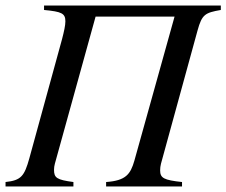

<svg xmlns="http://www.w3.org/2000/svg" viewBox="-28 -673 817 693"><path d="M769 -653H131V-637C194 -631 208 -625 208 -596C208 -581 203 -559 196 -532L78 -102C60 -37 48 -22 -8 -16V0H237V-16C177 -24 167 -31 167 -60C167 -67 168 -75 170 -82L317 -613H602L457 -93C443 -44 426 -21 355 -16V0H629V-16C564 -23 550 -30 550 -58C550 -66 551 -74 553 -82L685 -563C701 -621 712 -627 769 -637Z"/></svg>

Font: XITS
Style: Italic
Weight: 400
Italic angle: -16.33°
Designer: MicroPress Inc., with final additions and corrections provided by Coen Hoffman, Elsevier (retired)
Version: Version 1.302